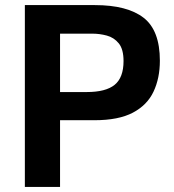

<svg xmlns="http://www.w3.org/2000/svg" viewBox="-20 -733 682 753"><path d="M77.5 0V-713H352Q479 -713 543 -663.5Q607 -614 607 -495Q607 -426.5 582.2 -373.8Q557.5 -321 501.2 -291.2Q445 -261.5 350.5 -261.5H215.5V0ZM342.5 -601H215.5V-372H320Q395 -372 429.8 -400.5Q464.5 -429 464.5 -493.5Q464.5 -540 445.8 -563Q427 -586 398.8 -593.5Q370.5 -601 342.5 -601Z"/></svg>

Font: Heraclito SemiBold
Style: Regular
Weight: 600
Designer: Kostas Bartsokas (font) & Cristiano Sobral (main changes)
Foundry: Kostas Bartsokas (font) & Cristiano Sobral (main changes)
Version: Version 1.00;July 8, 2020;FontCreator 13.0.0.2655 64-bit